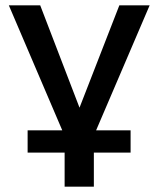

<svg xmlns="http://www.w3.org/2000/svg" viewBox="-20 -516 590 716"><path d="M221 180V53H83V-30H230L222 -7L13 -496H130L279 -108H274L425 -496H538L329 -8L321 -30H467V53H330V180Z"/></svg>

Font: Nunito Sans 8pt SemiBold
Style: Regular
Weight: 600
Version: Version 3.101;gftools[0.9.27]